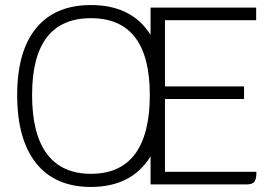

<svg xmlns="http://www.w3.org/2000/svg" viewBox="-20 -730 1090 760"><path d="M995 -50Q995 -21 987 -10.5Q979 0 955 0H576V-111Q501 10 340 10Q198 10 123 -84Q48 -178 48 -354Q48 -527 123 -618.5Q198 -710 340 -710Q502 -710 576 -592V-700H994V-650H633V-388H946V-338H633V-50ZM573 -354Q573 -658 340 -658Q107 -658 107 -354Q107 -199 166 -120.5Q225 -42 340 -42Q456 -42 514.5 -120.5Q573 -199 573 -354Z"/></svg>

Font: Krub Light
Style: Regular
Weight: 300
Designer: Ekaluck Peanpanawate
Foundry: Cadson Demak Co.,Ltd.
Version: Version 1.000; ttfautohint (v1.6)